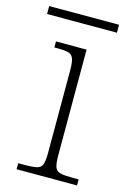

<svg xmlns="http://www.w3.org/2000/svg" viewBox="-120 -718 513 770"><g transform="rotate(15 137.0 -333.0)"><path d="M29 0V-25H56Q89 -25 106 -29Q123 -33 128.5 -48Q134 -63 134 -97V-439Q134 -473 128 -488Q122 -503 107 -507Q92 -511 64 -511H49V-536H176V-98Q176 -64 181.5 -48.5Q187 -33 204.5 -29Q222 -25 255 -25H280V0ZM-14 -633V-666H276V-633Z"/></g></svg>

Font: Noto Serif Hebrew ExtraLight
Style: Regular
Weight: 250
Version: Version 2.003